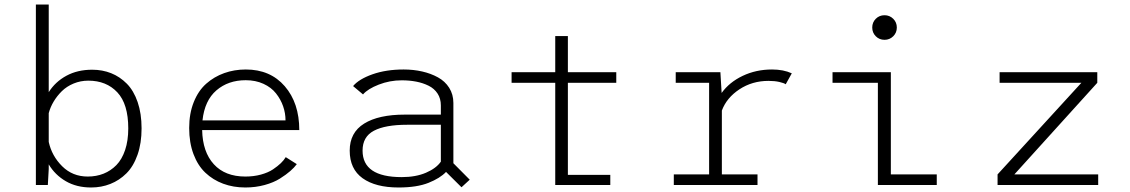

<svg xmlns="http://www.w3.org/2000/svg" viewBox="-20 -820 5010 851"><path d="M139 0V-800H196V-411.5Q225 -457.5 274.2 -484.2Q323.5 -511 388.5 -511Q434 -511 472.8 -495.5Q511.5 -480 542 -449.2Q572.5 -418.5 590 -367.8Q607.5 -317 607.5 -251Q607.5 -185 589.5 -133.8Q571.5 -82.5 540.2 -51.5Q509 -20.5 469.2 -4.8Q429.5 11 384 11Q319.5 11 271.8 -16.8Q224 -44.5 196 -91.5V-71L192 0ZM371.5 -462.5Q337 -462.5 306.2 -449.8Q275.5 -437 254 -415.8Q232.5 -394.5 217.8 -369.8Q203 -345 196 -318.5V-191Q209.5 -129 255.5 -83.2Q301.5 -37.5 369 -37.5Q407 -37.5 439 -50.2Q471 -63 495.8 -88.2Q520.5 -113.5 534.5 -155Q548.5 -196.5 548.5 -251Q548.5 -359 500 -410.8Q451.5 -462.5 371.5 -462.5Z M1295.5 -92.5Q1284.5 -77.5 1266.5 -61.8Q1248.5 -46 1220.8 -28.5Q1193 -11 1152.8 0Q1112.5 11 1067.5 11Q1014 11 969 -5.8Q924 -22.5 890.2 -54.5Q856.5 -86.5 837.5 -137.2Q818.5 -188 818.5 -252.5Q818.5 -317 838.8 -367.5Q859 -418 894 -449Q929 -480 973.8 -496Q1018.5 -512 1069.5 -512Q1178 -512 1242.2 -437.8Q1306.5 -363.5 1306.5 -243.5H876Q878 -146.5 927.8 -92Q977.5 -37.5 1067.5 -37.5Q1104.5 -37.5 1136.5 -46.2Q1168.5 -55 1189.8 -69.2Q1211 -83.5 1224.8 -96.8Q1238.5 -110 1246.5 -123.5ZM1069 -464.5Q991.5 -464.5 939.2 -419.5Q887 -374.5 877.5 -286.5H1245.5Q1245.5 -318.5 1234.8 -349.2Q1224 -380 1203.2 -406.2Q1182.5 -432.5 1147.8 -448.5Q1113 -464.5 1069 -464.5Z M2025.5 10 1957 -58Q1930.5 -30 1879 -9.5Q1827.5 11 1746.5 11Q1644.5 11 1587.2 -30Q1530 -71 1530 -152.5Q1530 -232.5 1594 -272.2Q1658 -312 1774 -312H1934V-352.5Q1934 -383 1919.5 -405.2Q1905 -427.5 1879.8 -440Q1854.5 -452.5 1824.8 -458.2Q1795 -464 1760.5 -464Q1707.5 -464 1658.8 -445Q1610 -426 1589 -401.5L1545 -438.5Q1571 -469.5 1631.2 -490.8Q1691.5 -512 1769 -512Q1812.5 -512 1851 -503.2Q1889.5 -494.5 1921 -477.2Q1952.5 -460 1971 -430.8Q1989.5 -401.5 1989.5 -363.5V-96.5L2062 -23.5ZM1760.5 -35Q1823 -35 1868.2 -54.5Q1913.5 -74 1934 -103.5V-267H1784Q1687.5 -267 1637.2 -240.5Q1587 -214 1587 -152.5Q1587 -35 1760.5 -35Z M2497 -45H2685V0H2441V-453H2247.5V-500H2441V-660H2497V-500H2711.5V-453H2497Z M3179.5 -47H3337.5V0H2966.5V-47H3123V-453H2975V-500H3173L3178.5 -408Q3212.5 -455.5 3271.8 -483.8Q3331 -512 3402 -512Q3452.5 -512 3489.5 -495L3462.5 -446.5Q3455 -452 3434.2 -456.8Q3413.5 -461.5 3386 -461.5Q3314 -461.5 3257.2 -424Q3200.5 -386.5 3179.5 -330Z M3900.5 -643.5Q3877.5 -643.5 3861.8 -659.2Q3846 -675 3846 -698Q3846 -721 3861.8 -736.8Q3877.5 -752.5 3900.5 -752.5Q3923 -752.5 3939 -736.8Q3955 -721 3955 -698Q3955 -675 3939 -659.2Q3923 -643.5 3900.5 -643.5ZM3928.5 -47H4132V0H3871V-453H3670V-500H3928.5Z M4476 -47H4847.5V0H4401.5V-47L4773 -453H4410.5V-500H4843.5V-453Z"/></svg>

Font: League Mono UltraLight
Style: Regular
Weight: 200
Width: 6
Designer: Tyler Finck
Foundry: The League of Moveable Type / Tyler Finck
Version: Version 2.210